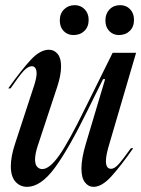

<svg xmlns="http://www.w3.org/2000/svg" viewBox="-20 -713 548 745"><path d="M170 -520Q190 -520 203.5 -504Q217 -488 217 -456Q217 -421 202 -376L126 -146Q116 -115 116 -94Q116 -75 124 -66Q132 -57 144 -57Q172 -57 209 -109Q246 -161 310 -292L417 -508H508L405 -157Q391 -112 391 -88Q391 -58 411 -58Q424 -58 439.5 -75Q455 -92 488 -138H497Q448 -68 411.5 -28Q375 12 343 12Q323 12 309.5 -5.5Q296 -23 296 -59Q296 -98 313 -155L388 -406H380L320 -285Q246 -134 192 -61Q138 12 85 12Q58 12 40 -8Q22 -28 22 -68Q22 -106 39 -157L113 -383Q122 -412 122 -428Q122 -442 117 -449Q112 -456 104 -456Q88 -456 70.5 -436.5Q53 -417 21 -370H12Q64 -443 100 -481.5Q136 -520 170 -520ZM212 -634Q212 -660 228.5 -676.5Q245 -693 270 -693Q293 -693 308.5 -677Q324 -661 324 -636Q324 -609 307.5 -593Q291 -577 265 -577Q242 -577 227 -592.5Q212 -608 212 -634ZM446 -693Q470 -693 485 -677Q500 -661 500 -636Q500 -609 483.5 -593Q467 -577 441 -577Q419 -577 404 -592.5Q389 -608 389 -634Q389 -660 405 -676.5Q421 -693 446 -693Z"/></svg>

Font: Nyght Serif Italic
Style: Regular
Weight: 400
Italic angle: -16°
Designer: Maksym Kobuzan
Version: Version 0.410